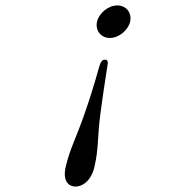

<svg xmlns="http://www.w3.org/2000/svg" viewBox="-20 -508 680 708"><path d="M258.4 180C282.4 180 315.8 161 328.3 107C344.5 37 338.5 2 349.9 -86C359.9 -164 374.6 -254 377.5 -275C377.9 -281 376.5 -288 366.5 -288C356.5 -288 351.4 -279 347.9 -268C342.6 -254 328.8 -194 290.9 -86C261 0 237.3 42 222.3 107C209.8 161 234.4 180 258.4 180ZM459.8 -428C467.2 -460 445.7 -488 412.7 -488C379.7 -488 345.2 -460 337.8 -428C330.4 -396 352 -368 385 -368C418 -368 452.4 -396 459.8 -428Z"/></svg>

Font: Linux Libertine Mono O
Style: Mono Oblique
Weight: 400
Italic angle: -13°
Designer: Philipp H. Poll
Foundry: Philipp H. Poll
Version: Version 5.1.7